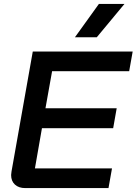

<svg xmlns="http://www.w3.org/2000/svg" viewBox="-20 -964 700 984"><path d="M37 -67Q37 -73 39 -85L148 -700H660L642 -599H247L213 -409H578L560 -307H195L159 -101H554L536 0H110Q76 0 56.5 -18Q37 -36 37 -67ZM487 -944H618L476 -773H364Z"/></svg>

Font: Bai Jamjuree SemiBold
Style: Italic
Weight: 600
Italic angle: -10°
Version: Version 1.000; ttfautohint (v1.6)